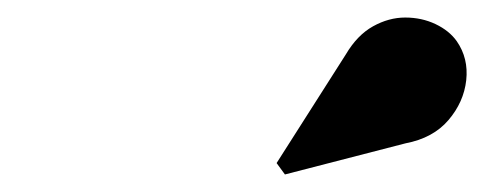

<svg xmlns="http://www.w3.org/2000/svg" viewBox="-20 -1036 552 219"><path d="M305 -837 295.5 -850 374.5 -974Q387.5 -996 405.5 -1006Q423.5 -1016 442.2 -1016Q461 -1016 476.8 -1008.5Q492.5 -1001 501 -989Q514.5 -969.5 511.8 -944.5Q509 -919.5 491.5 -899Q474 -878.5 442.5 -872.5Z"/></svg>

Font: Bodoni Moda 11pt ExtraBold
Style: Italic
Weight: 800
Italic angle: -13°
Version: Version 2.004